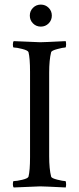

<svg xmlns="http://www.w3.org/2000/svg" viewBox="-20 -829 351 852"><path d="M113.3 -510.7Q113.3 -571.3 106.4 -597.7Q103.5 -605.5 78.6 -611.8Q53.7 -618.2 41 -618.2Q37.1 -618.2 37.1 -630.9Q37.1 -642.6 41 -646.5Q153.3 -641.6 158.2 -641.6Q173.8 -641.6 271.5 -646.5Q273.4 -640.6 273.4 -631.8Q273.4 -618.2 269.5 -618.2Q259.8 -618.2 234.4 -611.3Q209 -604.5 207 -597.7Q198.2 -563.5 198.2 -506.8V-135.7Q198.2 -79.1 207 -44.9Q209 -38.1 234.4 -31.7Q259.8 -25.4 269.5 -25.4Q273.4 -25.4 273.4 -10.7Q273.4 -2.9 271.5 2.9Q173.8 -2 158.2 -2Q153.3 -2 41 2.9Q37.1 -1 37.1 -11.7Q37.1 -25.4 41 -25.4Q53.7 -25.4 78.6 -31.2Q103.5 -37.1 106.4 -44.9Q113.3 -71.3 113.3 -131.8ZM126.5 -725.1Q112.3 -739.3 112.3 -759.8Q112.3 -780.3 126.5 -794.4Q140.6 -808.6 161.1 -808.6Q181.6 -808.6 195.8 -794.4Q210 -780.3 210 -759.8Q210 -739.3 195.8 -725.1Q181.6 -710.9 161.1 -710.9Q140.6 -710.9 126.5 -725.1Z"/></svg>

Font: Crimson Text
Style: Roman
Weight: 400
Version: Version 0.13